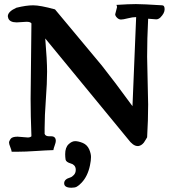

<svg xmlns="http://www.w3.org/2000/svg" viewBox="-20 -754 814 922"><path d="M293 -13.7Q293 -45.9 309.6 -61.5Q325.2 -76.2 340.8 -76.2Q356.4 -76.2 377.9 -67.4Q398.4 -58.6 408.2 -37.1Q417 -16.6 417 0Q417 16.6 412.1 40Q401.4 91.8 372.1 123Q359.4 136.7 348.6 142.6Q339.8 147.5 323.2 147.5Q288.1 147.5 288.1 126Q288.1 126 288.1 125Q289.1 106.4 316.4 98.6Q326.2 95.7 335 85.9Q343.8 76.2 343.8 61.5Q343.8 47.9 335.9 40Q329.1 33.2 320.3 31.2Q296.9 24.4 294.9 12.2Q293 0 293 -13.7ZM107.4 -649.4 60.5 -646.5Q26.4 -646.5 19.5 -667Q17.6 -672.9 17.6 -675.8Q17.6 -698.2 58.6 -716.8Q105.5 -728.5 139.2 -728.5Q172.9 -728.5 244.1 -709L468.8 -439.5L535.2 -353.5L616.2 -244.1L633.8 -671.9Q616.2 -671.9 593.8 -666Q571.3 -660.2 561 -660.2Q550.8 -660.2 542 -668.9Q533.2 -677.7 533.2 -685.5L542 -719.7Q542 -724.6 539.1 -730.5Q599.6 -734.4 632.8 -734.4Q666 -734.4 758.8 -728.5Q770.5 -728.5 770.5 -709.5Q770.5 -690.4 750 -669.9Q740.2 -661.1 730.5 -661.1L691.4 -664.1Q686.5 -567.4 686.5 -481.4L691.4 -252Q691.4 -176.8 686.5 -94.7Q685.5 -93.8 680.2 -84Q674.8 -74.2 670.9 -69.3Q659.2 -54.7 644.5 -52.7H640.6Q619.1 -52.7 594.7 -85.9L197.3 -569.3Q206.1 -463.9 206.1 -409.7Q206.1 -355.5 200.2 -276.4Q194.3 -197.3 194.3 -138.7V-111.3Q198.2 -99.6 215.8 -99.6H225.6Q248 -99.6 248 -77.1Q248 -70.3 242.7 -55.7Q237.3 -41 236.3 -33.2Q202.1 -32.2 151.4 -28.8Q100.6 -25.4 65.4 -25.4H36.1Q35.2 -33.2 29.3 -47.9Q23.4 -62.5 23.4 -69.3Q23.4 -76.2 30.8 -86.9Q38.1 -97.7 64.5 -97.7Q64.5 -97.7 113.3 -93.8Q125 -93.8 130.9 -99.6Q127 -202.1 127 -279.3L130.9 -641.6Q126 -649.4 107.4 -649.4Z"/></svg>

Font: Essays1743
Style: Medium
Weight: 500
Designer: Based on the typeface in a 1743 English translation of the essays of Montaigne.  PostScript/TrueType font designed by Jo
Version: Version 002.100